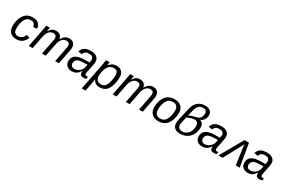

<svg xmlns="http://www.w3.org/2000/svg" viewBox="137 -2192 5696 3856"><g transform="rotate(30 2985.0 -263.5)"><path d="M229 -60Q330 -60 370 -172L446 -148Q387 10 227 10Q133 10 83 -43Q33 -96 33 -193Q33 -290 68 -374Q104 -459 162 -498.5Q220 -538 305 -538Q389 -538 436.5 -496.5Q484 -455 489 -383L402 -371Q399 -419 373 -444Q347 -469 302 -469Q240 -469 203 -436Q165 -402 144 -331Q123 -260 123 -190Q123 -60 229 -60Z M822 0 883 -310Q895 -371 895 -395Q895 -431 876.5 -450.5Q858 -470 816 -470Q787 -470 762 -457.5Q737 -445 717 -421.5Q697 -398 682.5 -366Q668 -334 662 -295L604 0H517L598 -416Q603 -439 607.5 -467Q612 -495 617 -528H700Q700 -523 694 -490L686 -438H688Q723 -494 759 -516Q795 -538 845 -538Q905 -538 939 -508.5Q973 -479 980 -424Q1021 -488 1060 -513Q1099 -538 1150 -538Q1216 -538 1251.5 -502Q1287 -466 1287 -399Q1287 -383 1284 -363.5Q1281 -344 1276 -319L1214 0H1127L1188 -310Q1200 -371 1200 -395Q1200 -431 1181.5 -450.5Q1163 -470 1121 -470Q1092 -470 1067 -457.5Q1042 -445 1022 -422.5Q1002 -400 987.5 -367.5Q973 -335 967 -296L909 0Z M1786 5Q1740 5 1719.5 -14Q1699 -33 1699 -70L1701 -101H1698Q1678 -71 1657.5 -49.5Q1637 -28 1614.5 -15Q1592 -2 1566 4Q1540 10 1509 10Q1442 10 1398 -31Q1355 -71 1355 -136Q1355 -226 1420 -272.5Q1485 -319 1626 -321L1740 -322Q1749 -370 1749 -384Q1749 -429 1723 -450Q1697 -471 1651 -471Q1593 -471 1563.5 -450.5Q1534 -430 1521 -387L1434 -401Q1456 -473 1509.5 -505.5Q1563 -538 1656 -538Q1741 -538 1789 -499Q1837 -460 1837 -394Q1837 -363 1828 -317L1791 -133Q1789 -121 1787.5 -110.5Q1786 -100 1786 -90Q1786 -54 1826 -54Q1840 -54 1855 -58L1848 -3Q1814 5 1786 5ZM1728 -262 1631 -260Q1573 -258 1539.5 -249Q1506 -240 1488 -226Q1470 -212 1459.5 -191Q1449 -170 1449 -140Q1449 -103 1472.5 -80Q1496 -57 1534 -57Q1569 -57 1599.5 -69Q1630 -81 1653.5 -101Q1677 -121 1693 -147Q1709 -173 1715 -201Z M2160 10Q2099 10 2061.5 -15.5Q2024 -41 2008 -87H2006Q2006 -85 2004.5 -77Q2003 -69 2001 -55Q1999 -42 1987 23.5Q1975 89 1952 208H1864L1986 -420Q1991 -448 1995.5 -475Q2000 -502 2003 -528H2084Q2084 -515 2081 -488L2076 -450H2078Q2114 -496 2153.5 -517Q2193 -538 2251 -538Q2327 -538 2370 -492Q2413 -446 2413 -365Q2413 -266 2383 -173Q2353 -79 2299 -34.5Q2245 10 2160 10ZM2225 -470Q2177 -470 2142.5 -450.5Q2108 -431 2084 -391Q2059 -349 2046 -291Q2033 -233 2033 -184Q2033 -123 2064 -89Q2095 -55 2150 -55Q2212 -55 2246 -92Q2282 -131 2301 -209Q2321 -292 2321 -350Q2321 -410 2298.5 -440Q2276 -470 2225 -470Z M2767 0 2828 -310Q2840 -371 2840 -395Q2840 -431 2821.5 -450.5Q2803 -470 2761 -470Q2732 -470 2707 -457.5Q2682 -445 2662 -421.5Q2642 -398 2627.5 -366Q2613 -334 2607 -295L2549 0H2462L2543 -416Q2548 -439 2552.5 -467Q2557 -495 2562 -528H2645Q2645 -523 2639 -490L2631 -438H2633Q2668 -494 2704 -516Q2740 -538 2790 -538Q2850 -538 2884 -508.5Q2918 -479 2925 -424Q2966 -488 3005 -513Q3044 -538 3095 -538Q3161 -538 3196.5 -502Q3232 -466 3232 -399Q3232 -383 3229 -363.5Q3226 -344 3221 -319L3159 0H3072L3133 -310Q3145 -371 3145 -395Q3145 -431 3126.5 -450.5Q3108 -470 3066 -470Q3037 -470 3012 -457.5Q2987 -445 2967 -422.5Q2947 -400 2932.5 -367.5Q2918 -335 2912 -296L2854 0Z M3802 -333Q3802 -301 3797 -267.5Q3792 -234 3782.5 -201.5Q3773 -169 3759 -139Q3745 -109 3727 -85Q3691 -37 3638 -13.5Q3585 10 3518 10Q3422 10 3366.5 -47.5Q3311 -105 3311 -205Q3313 -278 3332 -339.5Q3351 -401 3385.5 -445Q3420 -489 3469.5 -513.5Q3519 -538 3584 -538H3591Q3694 -538 3748 -485Q3802 -432 3802 -333ZM3712 -333Q3712 -473 3591 -473Q3525 -473 3485 -439Q3446 -405 3423 -336Q3401 -270 3401 -203Q3401 -131 3432 -93Q3463 -55 3523 -55Q3573 -55 3603.5 -72Q3634 -89 3657 -125Q3680 -161 3694.5 -216.5Q3709 -272 3712 -333Z M4226 -432Q4252 -432 4270.5 -421.5Q4289 -411 4301 -392.5Q4313 -374 4319 -349.5Q4325 -325 4325 -297Q4325 -278 4322.5 -258.5Q4320 -239 4315 -219Q4304 -169 4279 -127Q4254 -85 4217 -54.5Q4180 -24 4131.5 -7Q4083 10 4023 10Q3938 10 3895 -32Q3852 -74 3852 -146Q3852 -162 3853.5 -178.5Q3855 -195 3860 -213L3930 -517Q3941 -565 3963 -605.5Q3985 -646 4017 -674.5Q4049 -703 4090.5 -719Q4132 -735 4183 -735Q4227 -735 4258.5 -724Q4290 -713 4310 -694.5Q4330 -676 4339.5 -651.5Q4349 -627 4349 -599Q4349 -581 4344 -558Q4334 -516 4303 -479.5Q4272 -443 4226 -434ZM3940 -190Q3935 -168 3935 -153Q3935 -108 3963 -80Q3991 -52 4039 -52Q4070 -52 4099.5 -62Q4129 -72 4153.5 -91.5Q4178 -111 4196 -140Q4214 -169 4222 -206Q4231 -246 4231 -279Q4231 -329 4209.5 -357.5Q4188 -386 4142 -386Q4104 -386 4060 -371Q4016 -356 3973 -336ZM3985 -387Q4017 -405 4043.5 -415.5Q4070 -426 4102 -432Q4145 -440 4172 -450Q4199 -460 4216 -474Q4233 -488 4242.5 -508Q4252 -528 4258 -556Q4263 -578 4263 -595Q4263 -611 4258.5 -625Q4254 -639 4243.5 -649.5Q4233 -660 4215 -666.5Q4197 -673 4170 -673Q4133 -673 4107 -660Q4081 -647 4063 -626Q4045 -605 4034 -578Q4023 -551 4017 -523Z M4809 5Q4763 5 4742.5 -14Q4722 -33 4722 -70L4724 -101H4721Q4701 -71 4680.5 -49.5Q4660 -28 4637.5 -15Q4615 -2 4589 4Q4563 10 4532 10Q4465 10 4421 -31Q4378 -71 4378 -136Q4378 -226 4443 -272.5Q4508 -319 4649 -321L4763 -322Q4772 -370 4772 -384Q4772 -429 4746 -450Q4720 -471 4674 -471Q4616 -471 4586.5 -450.5Q4557 -430 4544 -387L4457 -401Q4479 -473 4532.5 -505.5Q4586 -538 4679 -538Q4764 -538 4812 -499Q4860 -460 4860 -394Q4860 -363 4851 -317L4814 -133Q4812 -121 4810.5 -110.5Q4809 -100 4809 -90Q4809 -54 4849 -54Q4863 -54 4878 -58L4871 -3Q4837 5 4809 5ZM4751 -262 4654 -260Q4596 -258 4562.5 -249Q4529 -240 4511 -226Q4493 -212 4482.5 -191Q4472 -170 4472 -140Q4472 -103 4495.5 -80Q4519 -57 4557 -57Q4592 -57 4622.5 -69Q4653 -81 4676.5 -101Q4700 -121 4716 -147Q4732 -173 4738 -201Z M5214 -528H5318L5407 0H5316L5267 -343Q5265 -360 5262 -382.5Q5259 -405 5257 -433L5255 -459L5243 -433Q5221 -387 5197 -344L5010 0H4914Z M5867 5Q5821 5 5800.5 -14Q5780 -33 5780 -70L5782 -101H5779Q5759 -71 5738.5 -49.5Q5718 -28 5695.5 -15Q5673 -2 5647 4Q5621 10 5590 10Q5523 10 5479 -31Q5436 -71 5436 -136Q5436 -226 5501 -272.5Q5566 -319 5707 -321L5821 -322Q5830 -370 5830 -384Q5830 -429 5804 -450Q5778 -471 5732 -471Q5674 -471 5644.5 -450.5Q5615 -430 5602 -387L5515 -401Q5537 -473 5590.5 -505.5Q5644 -538 5737 -538Q5822 -538 5870 -499Q5918 -460 5918 -394Q5918 -363 5909 -317L5872 -133Q5870 -121 5868.5 -110.5Q5867 -100 5867 -90Q5867 -54 5907 -54Q5921 -54 5936 -58L5929 -3Q5895 5 5867 5ZM5809 -262 5712 -260Q5654 -258 5620.5 -249Q5587 -240 5569 -226Q5551 -212 5540.5 -191Q5530 -170 5530 -140Q5530 -103 5553.5 -80Q5577 -57 5615 -57Q5650 -57 5680.5 -69Q5711 -81 5734.5 -101Q5758 -121 5774 -147Q5790 -173 5796 -201Z"/></g></svg>

Font: Libra Sans Modern
Style: Italic
Weight: 400
Italic angle: -12°
Foundry: Stefan Peev, Context Ltd
Version: Version 1.000